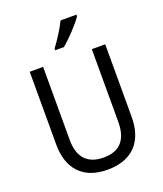

<svg xmlns="http://www.w3.org/2000/svg" viewBox="-169 -1053 992 1171"><g transform="rotate(-20 327.0 -467.0)"><path d="M469 -934V-944H366C344 -899 306 -839 273 -795V-784H329C374 -820 444 -895 469 -934ZM572 -242V-714H485V-241C485 -132 437 -68 329 -68C223 -68 169 -127 169 -240V-714H82V-243C82 -84 166 10 325 10C492 10 572 -89 572 -242Z"/></g></svg>

Font: Noto Sans Lao SemiCondensed
Style: Regular
Weight: 400
Width: 4
Designer: Monotype Design Team
Foundry: Monotype Imaging Inc.
Version: Version 2.003